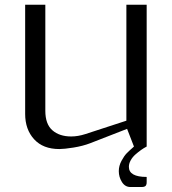

<svg xmlns="http://www.w3.org/2000/svg" viewBox="-20 -603 707 790"><path d="M83.5 -583.5Q83.5 -583.5 166.5 -583.5V-147Q166.5 -92.3 195.6 -66.9Q224.6 -41.5 272.9 -41.5Q300.8 -41.5 331.1 -51.3L500 -106.4V-583.5H583.5V0Q571.3 6.3 560.3 14.2Q549.3 22 537.1 32.7Q524.9 43.5 517.6 56.9Q510.3 70.3 510.3 83.5Q510.3 125 583.5 125V146Q583.5 150.9 583 153.8Q582.5 156.7 580.6 159.9Q578.6 163.1 574.2 164.8Q569.8 166.5 562.5 166.5H516.6Q494.6 166.5 481.7 146Q468.8 125.5 468.8 101.1Q468.8 79.6 479.7 59.1Q490.7 38.6 501.2 27.8Q511.7 17.1 531.2 0L502.9 -72.8L351.1 -13.7Q320.8 -2 282.2 4.2Q243.7 10.3 224.1 10.3Q157.2 10.3 120.4 -30Q83.5 -70.3 83.5 -134.3Z"/></svg>

Font: Resagnicto
Style: Regular
Weight: 500
Version: Version 0.9991